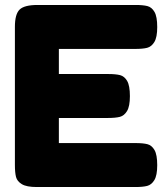

<svg xmlns="http://www.w3.org/2000/svg" viewBox="-20 -753 678 773"><path d="M613 -88Q613 -47 601.5 -28Q590 -9 572.5 -4.5Q555 0 524 0H128Q87 0 68 -11.5Q49 -23 44.5 -40.5Q40 -58 40 -89V-645Q40 -696 59 -714.5Q78 -733 131 -733H525Q556 -733 573.5 -728.5Q591 -724 602 -705Q613 -686 613 -644Q613 -603 601.5 -584Q590 -565 572.5 -560.5Q555 -556 524 -556H217V-455H415Q446 -455 463.5 -450.5Q481 -446 492 -427Q503 -408 503 -366Q503 -325 491.5 -306Q480 -287 462.5 -282.5Q445 -278 413 -278H217V-177H525Q556 -177 573.5 -172.5Q591 -168 602 -149Q613 -130 613 -88Z"/></svg>

Font: Fredoka One
Style: Regular
Weight: 400
Designer: Milena B. Brandão, Ben Nathan
Version: Version 2.000; ttfautohint (v1.5.33-1714) -l 8 -r 50 -G 200 